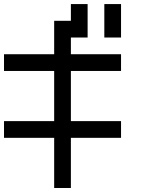

<svg xmlns="http://www.w3.org/2000/svg" viewBox="-20 -937 707 957"><path d="M0 -250V-333.3H250V-583.3H0V-666.7H250V-833.3H333.3V-916.7H416.7V-750H333.3V-666.7H583.3V-583.3H333.3V-333.3H583.3V-250H333.3V0H250V-250ZM500 -750V-916.7H583.3V-750Z"/></svg>

Font: Galmuri11 Condensed
Style: Regular
Weight: 400
Width: 3
Designer: Lee Minseo (quiple)
Version: Version 2.399;hotconv 1.1.1;makeotfexe 2.6.0 DEVELOPMENT